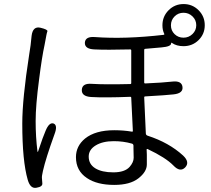

<svg xmlns="http://www.w3.org/2000/svg" viewBox="-20 -877 1040 948"><path d="M160 50Q130 56 117 11Q90 -82 90 -267Q90 -388 124 -607Q128 -630 131 -653L136 -700Q142 -749 180 -740Q217 -731 214 -722.5Q211 -714 209 -703Q205 -679 200 -655Q187 -596 173 -485Q156 -357 156 -279Q156 -201 165 -129Q166 -124 168 -129Q194 -207 205 -231Q223 -275 245 -267Q266 -258 249 -214Q206 -95 192 -33Q186 -7 187 2Q188 11 189 28Q191 45 160 50ZM544 36Q459 36 409 2Q355 -34 355 -101Q355 -156 400 -193Q451 -234 544 -234Q590 -234 631 -227Q636 -226 636 -231L628 -394Q628 -399 623 -399Q497 -394 430 -398Q382 -401 384 -434Q386 -467 434 -463Q497 -459 623 -462Q628 -462 628 -467V-628Q628 -633 623 -633Q505 -630 446 -633Q398 -635 399 -666Q401 -698 449 -694Q597 -683 788 -705Q793 -706 791 -710Q782 -728 782 -752Q782 -796 812.5 -826.5Q843 -857 886.5 -857Q930 -857 960.5 -826.5Q991 -796 991 -752.5Q991 -709 960.5 -679Q930 -649 886 -649Q852 -649 829 -665Q825 -668 825 -663Q825 -647 778 -643L698 -636Q692 -636 692 -630V-470Q692 -465 697 -465Q786 -469 829 -474Q877 -480 881 -448Q885 -416 837 -411Q804 -407 697 -401Q692 -401 692 -396L700 -219Q700 -210 709 -207Q814 -173 884 -109Q919 -76 894 -50Q869 -25 836 -60Q798 -99 709 -141Q704 -143 704 -138L705 -113Q705 -89 705 -65Q705 -29 663.5 3.5Q622 36 544 36ZM620 -53Q640 -76 640 -98Q640 -122 639 -146V-157Q639 -166 631 -168Q589 -180 542 -180Q487 -180 452.5 -159Q418 -138 418 -104Q418 -66 450.5 -46Q483 -26 539.5 -26Q596 -26 620 -53ZM886 -691Q912 -691 930.5 -709Q949 -727 949 -752.5Q949 -778 930.5 -796Q912 -814 886 -814Q860 -814 842 -796Q824 -778 824 -752Q824 -726 842 -708.5Q860 -691 886 -691Z"/></svg>

Font: Resource Han Rounded JP Normal
Style: Regular
Weight: 350
Designer: Cyano Hao (round all glyphs); Ryoko NISHIZUKA 西塚涼子 (kana, bopomofo & ideographs); Paul D. Hunt (Latin, Greek & Cyrillic)
Foundry: Cyano Hao
Version: 0.990